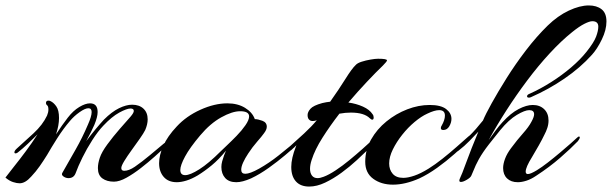

<svg xmlns="http://www.w3.org/2000/svg" viewBox="-77 -669 2250 706"><path d="M-5 5Q-15 5 -29 0.5Q-43 -4 -57 -16Q-46 -31 -25.5 -56.5Q-5 -82 18 -113Q41 -144 61 -175Q45 -159 26 -141Q7 -123 -12 -108Q-16 -105 -20 -105Q-24 -105 -24 -109Q-24 -115 -15 -123Q13 -148 46.5 -179Q80 -210 96 -244Q101 -256 101 -266Q101 -279 96 -282Q92 -285 92 -290Q92 -299 101 -299Q106 -299 109 -297Q120 -292 130 -278Q140 -264 140 -235Q140 -208 129 -175Q140 -192 151 -207.5Q162 -223 172 -236Q192 -262 214.5 -275.5Q237 -289 254 -289Q282 -289 282 -257Q282 -239 270 -210Q259 -185 240 -150Q257 -173 274.5 -194Q292 -215 305 -229Q334 -258 360.5 -271Q387 -284 409 -284Q435 -284 450.5 -269.5Q466 -255 466 -230Q466 -212 457 -191Q451 -179 437 -159Q423 -139 407 -117Q391 -95 380 -77Q369 -59 369 -51Q369 -41 380 -41Q397 -41 419 -56Q445 -74 475 -99Q505 -124 524 -140Q528 -144 531 -144Q535 -144 535 -139Q535 -133 530 -128Q515 -114 491.5 -93Q468 -72 441 -51Q414 -30 388 -15.5Q362 -1 342 -1Q316 -1 299.5 -13Q283 -25 283 -51Q283 -68 290 -89Q297 -110 318 -138.5Q339 -167 363 -194.5Q387 -222 403 -240Q415 -254 415 -261Q415 -270 403 -270Q389 -270 361.5 -255Q334 -240 303 -207Q283 -186 262.5 -154Q242 -122 226 -89.5Q210 -57 201 -32Q194 -14 175 -14Q165 -14 156.5 -20Q148 -26 152 -33Q177 -77 201.5 -120Q226 -163 246 -210Q260 -241 260 -257Q260 -271 248 -271Q236 -271 215.5 -256.5Q195 -242 180 -224Q156 -196 134 -161.5Q112 -127 96 -99Q83 -78 69 -58Q55 -38 38 -20Q16 5 -5 5Z M573 1Q542 1 525 -18.5Q508 -38 508 -69Q508 -98 523.5 -133Q539 -168 573 -204Q608 -242 660 -265.5Q712 -289 759 -289Q797 -289 824 -272.5Q851 -256 860 -231Q871 -231 887.5 -225Q904 -219 904 -203Q904 -192 893 -178Q886 -168 868.5 -148Q851 -128 836 -105Q824 -87 817 -71.5Q810 -56 810 -45Q810 -30 825 -30Q842 -30 876 -49Q913 -70 947 -97Q981 -124 1000 -140Q1005 -144 1007 -144Q1011 -144 1011 -139Q1011 -133 1006 -128Q997 -120 971 -98Q945 -76 911.5 -52Q878 -28 846 -13Q830 -6 816.5 -2.5Q803 1 792 1Q765 1 751 -14.5Q737 -30 737 -55Q737 -65 740 -76Q743 -87 747 -98L754 -115Q728 -83 702 -61.5Q676 -40 650 -24Q628 -11 608.5 -5Q589 1 573 1ZM604 -25Q622 -25 656 -46.5Q690 -68 735 -113Q741 -119 757.5 -134.5Q774 -150 793 -169.5Q812 -189 825.5 -208.5Q839 -228 839 -241Q839 -260 806 -260Q777 -260 736.5 -237.5Q696 -215 659 -171Q621 -126 603.5 -93.5Q586 -61 586 -44Q586 -25 604 -25Z M1060 17Q1028 17 1011 -2Q994 -21 994 -55Q994 -87 1011 -130L1013 -135L995 -118Q991 -114 986 -114Q981 -114 981 -118Q981 -123 988 -130Q1014 -153 1041.5 -178.5Q1069 -204 1088 -227Q1081 -224 1073 -224Q1065 -224 1061 -228Q1054 -233 1054 -246Q1054 -257 1064.5 -269Q1075 -281 1108 -290Q1115 -292 1122.5 -293Q1130 -294 1137 -295Q1169 -340 1193 -378.5Q1217 -417 1231 -430Q1237 -437 1252.5 -442Q1268 -447 1285.5 -450Q1303 -453 1313 -453Q1346 -453 1346 -447Q1346 -443 1331 -428Q1306 -404 1272.5 -368.5Q1239 -333 1204 -292Q1233 -288 1257.5 -277Q1282 -266 1293 -249Q1297 -244 1297 -237Q1297 -229 1292 -229Q1288 -229 1283 -234Q1262 -255 1213 -255Q1203 -255 1192.5 -254Q1182 -253 1171 -251Q1137 -207 1109 -163Q1081 -119 1069 -81Q1063 -63 1063 -48Q1063 -33 1070 -23.5Q1077 -14 1091 -14Q1100 -14 1113 -19Q1132 -26 1157 -42.5Q1182 -59 1207.5 -80Q1233 -101 1255.5 -121Q1278 -141 1293 -155Q1308 -169 1310 -171Q1313 -174 1315 -174Q1319 -174 1319 -168Q1319 -161 1313 -155Q1303 -145 1282.5 -125Q1262 -105 1235.5 -80.5Q1209 -56 1179 -34Q1149 -12 1118.5 2.5Q1088 17 1060 17Z M1368 10Q1325 10 1295.5 -11.5Q1266 -33 1266 -74Q1266 -118 1287.5 -156Q1309 -194 1344 -222.5Q1379 -251 1420.5 -267Q1462 -283 1503 -283Q1544 -283 1563.5 -268Q1583 -253 1583 -232Q1583 -218 1575 -204.5Q1567 -191 1553 -191Q1544 -191 1544 -198Q1544 -203 1547 -207Q1559 -228 1559 -244Q1559 -264 1538 -264Q1521 -264 1494 -251Q1472 -241 1447.5 -220.5Q1423 -200 1402 -173.5Q1381 -147 1367.5 -119.5Q1354 -92 1354 -68Q1354 -45 1367 -30Q1380 -15 1406 -15Q1423 -15 1446.5 -23Q1470 -31 1499 -49Q1523 -64 1549.5 -85Q1576 -106 1601 -128Q1626 -150 1644 -166Q1650 -172 1654 -172Q1658 -172 1658 -167Q1658 -160 1652 -155Q1626 -131 1595 -103.5Q1564 -76 1530.5 -52Q1497 -28 1465 -13Q1413 10 1368 10Z M1827 1Q1802 1 1787.5 -13Q1773 -27 1773 -51Q1773 -66 1780 -85Q1787 -104 1802 -124Q1825 -155 1846 -178.5Q1867 -202 1877 -221Q1887 -239 1887 -249Q1887 -264 1869 -264Q1853 -264 1823.5 -246.5Q1794 -229 1762 -190Q1744 -168 1721 -138.5Q1698 -109 1684 -84Q1678 -73 1672.5 -61.5Q1667 -50 1656 -23Q1653 -16 1639.5 -8Q1626 0 1618 0Q1612 0 1612 -5Q1612 -9 1615 -15Q1620 -24 1637.5 -72Q1655 -120 1682 -185Q1667 -169 1649 -150.5Q1631 -132 1609 -115Q1605 -111 1600 -111Q1594 -111 1594 -116Q1594 -120 1603 -127Q1626 -147 1649 -169.5Q1672 -192 1699 -226Q1708 -248 1731 -289.5Q1754 -331 1786 -382Q1818 -433 1857 -484Q1896 -535 1937 -575Q1974 -611 2014.5 -630Q2055 -649 2088 -649Q2117 -649 2135 -635Q2153 -621 2153 -590Q2153 -559 2136 -524Q2119 -489 2100 -468Q2057 -420 1998.5 -380Q1940 -340 1876 -312Q1874 -311 1872 -310.5Q1870 -310 1868 -310Q1861 -310 1861 -315Q1861 -321 1872 -325Q1910 -342 1949.5 -367Q1989 -392 2023 -421Q2057 -450 2080 -479Q2107 -513 2115 -534.5Q2123 -556 2123 -571Q2123 -591 2101 -591Q2091 -591 2072 -581.5Q2053 -572 2027 -551Q1987 -519 1944.5 -473Q1902 -427 1861.5 -373Q1821 -319 1785 -263Q1749 -207 1720 -154Q1732 -171 1745 -188.5Q1758 -206 1771 -220Q1801 -253 1830 -268Q1859 -283 1882 -283Q1908 -283 1924 -267.5Q1940 -252 1940 -226Q1940 -212 1935.5 -198.5Q1931 -185 1925 -174Q1917 -157 1904 -134Q1891 -111 1879 -91Q1856 -54 1856 -38Q1856 -29 1864 -29Q1874 -29 1897 -43Q1915 -54 1937.5 -71.5Q1960 -89 1982.5 -108Q2005 -127 2021.5 -141.5Q2038 -156 2043 -161Q2049 -167 2052 -167Q2055 -167 2055 -164Q2055 -159 2048 -150Q2022 -123 1983 -89Q1944 -55 1895 -23Q1876 -10 1858.5 -4.5Q1841 1 1827 1Z"/></svg>

Font: Arizonia
Style: Regular
Weight: 400
Designer: Robert E. Leuschke
Foundry: Robert E. Leuschke
Version: Version 1.010; ttfautohint (v1.8.4.7-5d5b)